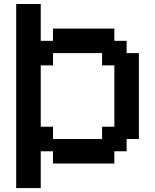

<svg xmlns="http://www.w3.org/2000/svg" viewBox="-20 -958 790 978"><path d="M500 -250V-312.5H562.5V-625H500V-687.5H250V-625H187.5V-312.5H250V-250ZM62.5 0V-937.5H187.5V-750H250V-812.5H562.5V-750H625V-687.5H687.5V-250H625V-187.5H562.5V-125H250V-187.5H187.5V0Z"/></svg>

Font: Better VCR
Style: Regular
Weight: 400
Designer: artdzyk
Foundry: https://fontstruct.com
Version: Version 1.0